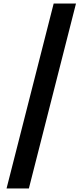

<svg xmlns="http://www.w3.org/2000/svg" viewBox="-20 -820 466 1084"><path d="M17 244 283 -800H409L143 244Z"/></svg>

Font: Noto Sans Malayalam
Style: Regular
Weight: 400
Designer: Jelle Bosma - Monotype Design Team
Foundry: Monotype Imaging Inc.
Version: Version 2.103